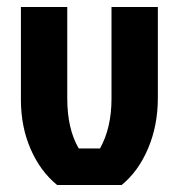

<svg xmlns="http://www.w3.org/2000/svg" viewBox="-20 -531 513 551"><path d="M329 0H144Q96 -39 68 -103Q40 -167 40 -245V-511H173V-249Q173 -161 206 -105H267Q300 -164 300 -248V-511H433V-250Q433 -171 405 -105Q377 -39 329 0Z"/></svg>

Font: Jockey One
Style: Regular
Weight: 400
Designer: TypeTogether
Foundry: TypeTogether
Version: Version 1.002